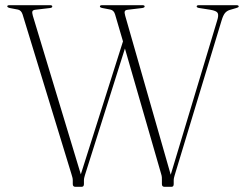

<svg xmlns="http://www.w3.org/2000/svg" viewBox="-20 -720 944 740"><path d="M738 -695Q738 -700 746.5 -700H891.5Q900 -700 900 -695Q900 -691.5 890.5 -689L865 -681.5Q854 -678 847 -669.5Q840 -661 834 -641L653.5 -45.5Q652 -40.5 650.8 -35.5Q649.5 -30.5 649.5 -24.5V-10.5Q649.5 0 641 0H614Q604 0 604 -10.5V-24.5Q604 -31 603.8 -36.5Q603.5 -42 601 -50L461.5 -533L307.5 -45.5Q306 -40.5 304.8 -35.5Q303.5 -30.5 303.5 -24.5V-10.5Q303.5 0 294.5 0H270.5Q260.5 0 260.5 -10.5V-24.5Q260.5 -31 259.2 -35.5Q258 -40 255.5 -48.5L67 -664.5Q62 -680 49.5 -683L18 -689Q8 -691.5 8 -695.5Q8 -700 16.5 -700H173Q181.5 -700 181.5 -695Q181.5 -690 172 -689L117 -682.5Q107 -681.5 105 -676.5Q103 -671.5 106.5 -659.5L291.5 -48L454 -560.5L423.5 -664.5Q419 -680 406 -683L375 -689Q365 -691 365 -695Q365 -700 373.5 -700H529Q537.5 -700 537.5 -695Q537.5 -690.5 527.5 -689L473 -682.5Q463 -681.5 461 -676.5Q459 -671.5 462.5 -659.5L638 -46.5L817 -641Q823.5 -661 819 -669.8Q814.5 -678.5 790 -682.5L748.5 -689Q738 -690.5 738 -695Z"/></svg>

Font: Fraunces 72pt Thin
Style: Regular
Weight: 100
Version: Version 1.000;[b76b70a41]